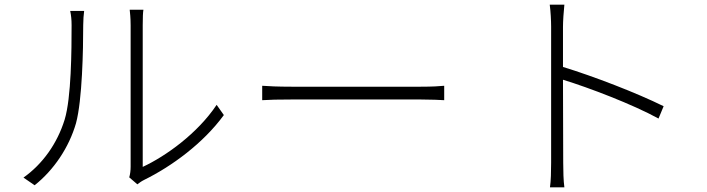

<svg xmlns="http://www.w3.org/2000/svg" viewBox="-20 -784 3040 826"><path d="M129 13C212 -53 277 -150 307 -254C334 -354 338 -570 338 -676C338 -699 340 -721 342 -737H282C286 -718 288 -699 288 -676C288 -569 287 -364 258 -269C226 -166 163 -78 81 -20ZM571 9C580 2 588 -4 600 -10C718 -68 854 -167 943 -289L912 -333C830 -210 693 -112 594 -66V-675C594 -709 595 -731 597 -742H538C539 -731 542 -709 542 -675V-67C542 -51 540 -34 536 -21Z M1108 -353C1135 -355 1180 -356 1235 -356H1790C1836 -356 1873 -354 1891 -353V-415C1871 -413 1841 -411 1789 -411H1235C1176 -411 1134 -413 1108 -415Z M2835 -327C2720 -384 2533 -456 2402 -496V-669C2402 -693 2405 -736 2408 -764H2345C2349 -735 2351 -693 2351 -669V-84C2351 -48 2350 -5 2346 22H2408C2404 -6 2403 -50 2403 -84L2402 -441C2513 -407 2702 -335 2813 -274Z"/></svg>

Font: Source Han Sans SC Light
Style: Regular
Weight: 300
Designer: Ryoko NISHIZUKA (kana & ideographs); Paul D. Hunt (Latin, Greek & Cyrillic); Wenlong ZHANG (bopomofo); Sandoll Communica
Foundry: Adobe Systems Incorporated
Version: Version 1.004;PS 1.004;hotconv 1.0.82;makeotf.lib2.5.63406